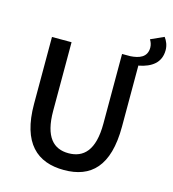

<svg xmlns="http://www.w3.org/2000/svg" viewBox="-118 -895 907 1004"><g transform="rotate(15 336.0 -392.5)"><path d="M591 -723C591 -670 548 -656 502 -653H457V-276C457 -130 401 -79 320 -79C240 -79 186 -130 186 -273V-644H80V-282C80 -69 175 12 320 12C465 12 555 -70 555 -286V-617H559C623 -630 672 -662 672 -731C672 -757 662 -780 649 -797L578 -765C585 -754 591 -739 591 -723Z"/></g></svg>

Font: Falling Sky
Style: Light
Weight: 400
Designer: Paul D. Hunt
Foundry: Adobe Systems Incorporated
Version: Version 1.02